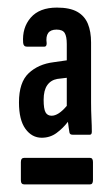

<svg xmlns="http://www.w3.org/2000/svg" viewBox="-20 -681 295 506"><path d="M90 -318Q64 -318 47 -341.5Q30 -365 30 -411Q30 -464 55.5 -488Q81 -512 121 -517L156 -522V-565Q156 -585 150.5 -594Q145 -603 129 -603Q98 -603 103 -567Q103 -558 97 -558H51Q42 -558 41 -568Q38 -608 61 -634.5Q84 -661 130 -661Q164 -661 183.5 -650Q203 -639 211.5 -618.5Q220 -598 220 -569V-412Q220 -389 221 -369Q222 -349 222 -334Q222 -326 217 -326H171Q164 -326 163 -332Q162 -338 161 -345Q160 -352 159 -360Q146 -343 129 -330.5Q112 -318 90 -318ZM44 -195Q35 -195 35 -206V-254Q35 -265 44 -265H217Q225 -265 225 -254V-206Q225 -195 217 -195ZM116 -376Q125 -376 135 -382.5Q145 -389 156 -402V-476L131 -473Q114 -470 104.5 -456.5Q95 -443 95 -418Q95 -394 100 -385Q105 -376 116 -376Z"/></svg>

Font: Sofia Sans Extra Condensed SemiBold
Style: Regular
Weight: 600
Designer: Botio Nikoltchev, Ani Petrova
Foundry: lettersoup
Version: Version 4.101